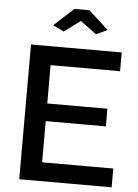

<svg xmlns="http://www.w3.org/2000/svg" viewBox="-60 -962 724 1008"><g transform="rotate(5 301.5 -458.0)"><path d="M567 -99V0H80V-710H558V-611H192V-409H509V-316H192V-99ZM187 -821 291 -916H370L474 -821L415 -793L330 -856L245 -793Z"/></g></svg>

Font: Raleway Thin SemiBold
Style: Regular
Weight: 600
Version: Version 4.026